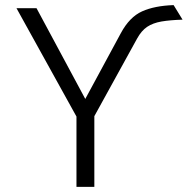

<svg xmlns="http://www.w3.org/2000/svg" viewBox="-20 -732 762 752"><path d="M279.5 0V-275.5L44.5 -700H123L314 -344.5L453.5 -602.5Q487.5 -665.5 536.5 -687.5Q585.5 -709.5 660 -712L695 -655Q646 -653.5 612.5 -647.8Q579 -642 556.5 -627Q534 -612 517 -581L349.5 -277V0Z"/></svg>

Font: Overpass Light
Style: Regular
Weight: 300
Designer: Delve Withrington, Dave Bailey, Thomas Jockin
Foundry: Delve Fonts LLC
Version: Version 4.000; ttfautohint (v1.8.3)